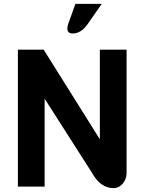

<svg xmlns="http://www.w3.org/2000/svg" viewBox="-20 -970 739 998"><path d="M509 -950 435 -844Q401 -796 358 -796Q330 -796 330 -822Q330 -832 334 -844L372 -950ZM638 -712V-72Q638 -39 618 -15.5Q598 8 571 8Q502 8 458 -72L212 -457V0H73V-712H207L499 -246V-712Z"/></svg>

Font: Viga
Style: Regular
Weight: 400
Designer: Oscar Yáñez
Foundry: Fontstage
Version: Version 1.001